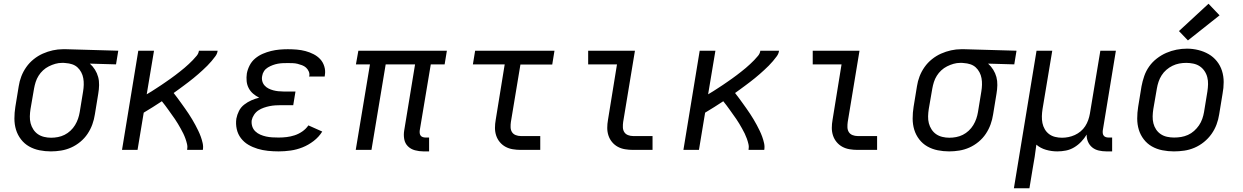

<svg xmlns="http://www.w3.org/2000/svg" viewBox="-20 -801 6640 1026"><path d="M252 8Q221 8 191 2Q161 -4 135.5 -18.5Q110 -33 92 -56.5Q74 -80 65.5 -108Q57 -136 57 -167.5Q57 -199 62 -230L80 -340Q84 -367 94 -393Q104 -419 120.5 -442.5Q137 -466 160 -484.5Q183 -503 209 -514.5Q235 -526 262 -532Q289 -538 316 -538Q320 -538 324.5 -538Q329 -538 333 -538L612 -530L600 -457L460 -461Q476 -447 487.5 -428.5Q499 -410 504.5 -389.5Q510 -369 509.5 -346Q509 -323 505 -300L487 -190Q483 -163 473.5 -136.5Q464 -110 448 -86Q432 -62 409 -43Q386 -24 360 -12.5Q334 -1 306.5 3.5Q279 8 252 8ZM253 -65Q271 -65 289.5 -68.5Q308 -72 325 -80.5Q342 -89 356.5 -102.5Q371 -116 381 -132.5Q391 -149 397 -166.5Q403 -184 406 -202L424 -312Q427 -330 427.5 -348Q428 -366 425 -383Q422 -400 414 -415Q406 -430 394 -441Q382 -452 365.5 -457.5Q349 -463 331 -464L321 -465Q318 -465 315.5 -465Q313 -465 311 -465Q293 -465 275.5 -460Q258 -455 241 -446.5Q224 -438 210 -425Q196 -412 186 -396Q176 -380 170.5 -362.5Q165 -345 162 -328L143 -218Q140 -199 139.5 -179.5Q139 -160 143.5 -142.5Q148 -125 158 -109.5Q168 -94 182.5 -84Q197 -74 215.5 -69.5Q234 -65 253 -65Z M632 0 719 -530H803L764 -297Q778 -305 790.5 -313Q803 -321 816 -329.5Q829 -338 842 -346.5Q855 -355 867.5 -364Q880 -373 892.5 -381.5Q905 -390 917 -399.5Q929 -409 941.5 -418.5Q954 -428 965.5 -438Q977 -448 988.5 -458.5Q1000 -469 1010.5 -480Q1021 -491 1031 -503Q1041 -515 1043 -530H1143Q1141 -514 1131 -500.5Q1121 -487 1110.5 -474.5Q1100 -462 1088 -450Q1076 -438 1064 -427Q1052 -416 1039.5 -405Q1027 -394 1014 -383.5Q1001 -373 988 -363Q975 -353 961.5 -343Q948 -333 935 -323.5Q922 -314 908 -304Q919 -290 929 -276.5Q939 -263 949 -249Q959 -235 969 -221Q979 -207 988.5 -192.5Q998 -178 1007 -163Q1016 -148 1024 -133Q1032 -118 1039.5 -102.5Q1047 -87 1053 -70.5Q1059 -54 1063 -36Q1067 -18 1064 0H980Q983 -16 979.5 -31Q976 -46 971 -60Q966 -74 959.5 -87.5Q953 -101 945.5 -114Q938 -127 930.5 -140Q923 -153 914.5 -165Q906 -177 897.5 -189Q889 -201 880.5 -213Q872 -225 863 -237Q854 -249 845 -260Q821 -244 797 -229Q773 -214 748 -199L715 0Z M1469 8Q1440 8 1411.5 5Q1383 2 1356.5 -6Q1330 -14 1307 -27.5Q1284 -41 1267.5 -62.5Q1251 -84 1245 -111.5Q1239 -139 1243 -167Q1247 -188 1257 -208Q1267 -228 1285 -242Q1303 -256 1323.5 -265Q1344 -274 1365 -279Q1347 -288 1332.5 -300.5Q1318 -313 1309 -330Q1300 -347 1298 -367Q1296 -387 1299 -408Q1303 -430 1314 -451.5Q1325 -473 1343.5 -488.5Q1362 -504 1384 -513.5Q1406 -523 1428.5 -528.5Q1451 -534 1473.5 -536Q1496 -538 1518 -538Q1542 -538 1566 -536Q1590 -534 1612.5 -528Q1635 -522 1655.5 -511.5Q1676 -501 1691 -485Q1706 -469 1713 -446Q1720 -423 1716 -400Q1716 -398 1715.5 -396Q1715 -394 1715 -392H1632Q1632 -393 1632 -394Q1632 -395 1633 -396Q1635 -408 1629.5 -420Q1624 -432 1615 -440Q1606 -448 1594 -452.5Q1582 -457 1570 -460Q1558 -463 1544.5 -463.5Q1531 -464 1518 -464Q1505 -464 1491.5 -463.5Q1478 -463 1464.5 -460.5Q1451 -458 1437.5 -453Q1424 -448 1411.5 -440.5Q1399 -433 1391 -421Q1383 -409 1381 -395Q1378 -381 1381.5 -367.5Q1385 -354 1394 -344Q1403 -334 1415 -328Q1427 -322 1440 -318.5Q1453 -315 1467 -313.5Q1481 -312 1495 -312H1559L1547 -239H1483Q1468 -239 1452 -238Q1436 -237 1421 -234Q1406 -231 1390 -225.5Q1374 -220 1360.5 -211Q1347 -202 1337.5 -187.5Q1328 -173 1325 -158Q1323 -141 1328 -125.5Q1333 -110 1344.5 -99Q1356 -88 1371 -81.5Q1386 -75 1402 -71.5Q1418 -68 1435 -67Q1452 -66 1469 -66Q1490 -66 1511.5 -68.5Q1533 -71 1554.5 -78Q1576 -85 1595.5 -98.5Q1615 -112 1628 -131L1702 -98Q1684 -69 1656 -47.5Q1628 -26 1596.5 -13.5Q1565 -1 1532.5 3.5Q1500 8 1469 8Z M2243 8Q2220 8 2197.5 2Q2175 -4 2159.5 -19.5Q2144 -35 2140 -58Q2136 -81 2140 -104L2198 -457H2041L1965 0H1881L1957 -457H1882L1895 -530H2368L2356 -457H2282L2223 -104Q2222 -96 2223 -88.5Q2224 -81 2228.5 -75.5Q2233 -70 2240.5 -68Q2248 -66 2255 -66H2273V8Z M2763 0Q2741 0 2720 -3.5Q2699 -7 2681.5 -16.5Q2664 -26 2651 -41.5Q2638 -57 2631.5 -76.5Q2625 -96 2625 -117.5Q2625 -139 2629 -161L2677 -457H2507L2519 -530H2943L2931 -456H2761L2710 -149Q2708 -135 2708.5 -120.5Q2709 -106 2716 -95Q2723 -84 2736 -79Q2749 -74 2763 -74H2867V0Z M3363 0Q3341 0 3320 -3.5Q3299 -7 3281.5 -16.5Q3264 -26 3251 -41.5Q3238 -57 3231.5 -76.5Q3225 -96 3225 -117.5Q3225 -139 3229 -161L3277 -457H3123V-530H3373L3310 -149Q3308 -135 3308.5 -120.5Q3309 -106 3316 -95Q3323 -84 3336 -79Q3349 -74 3363 -74H3467V0Z M3632 0 3719 -530H3803L3764 -297Q3778 -305 3790.5 -313Q3803 -321 3816 -329.5Q3829 -338 3842 -346.5Q3855 -355 3867.5 -364Q3880 -373 3892.5 -381.5Q3905 -390 3917 -399.5Q3929 -409 3941.5 -418.5Q3954 -428 3965.5 -438Q3977 -448 3988.5 -458.5Q4000 -469 4010.5 -480Q4021 -491 4031 -503Q4041 -515 4043 -530H4143Q4141 -514 4131 -500.5Q4121 -487 4110.5 -474.5Q4100 -462 4088 -450Q4076 -438 4064 -427Q4052 -416 4039.5 -405Q4027 -394 4014 -383.5Q4001 -373 3988 -363Q3975 -353 3961.5 -343Q3948 -333 3935 -323.5Q3922 -314 3908 -304Q3919 -290 3929 -276.5Q3939 -263 3949 -249Q3959 -235 3969 -221Q3979 -207 3988.5 -192.5Q3998 -178 4007 -163Q4016 -148 4024 -133Q4032 -118 4039.5 -102.5Q4047 -87 4053 -70.5Q4059 -54 4063 -36Q4067 -18 4064 0H3980Q3983 -16 3979.5 -31Q3976 -46 3971 -60Q3966 -74 3959.5 -87.5Q3953 -101 3945.5 -114Q3938 -127 3930.5 -140Q3923 -153 3914.5 -165Q3906 -177 3897.5 -189Q3889 -201 3880.5 -213Q3872 -225 3863 -237Q3854 -249 3845 -260Q3821 -244 3797 -229Q3773 -214 3748 -199L3715 0Z M4563 0Q4541 0 4520 -3.5Q4499 -7 4481.5 -16.5Q4464 -26 4451 -41.5Q4438 -57 4431.5 -76.5Q4425 -96 4425 -117.5Q4425 -139 4429 -161L4477 -457H4323V-530H4573L4510 -149Q4508 -135 4508.5 -120.5Q4509 -106 4516 -95Q4523 -84 4536 -79Q4549 -74 4563 -74H4667V0Z M5052 8Q5021 8 4991 2Q4961 -4 4935.5 -18.5Q4910 -33 4892 -56.5Q4874 -80 4865.5 -108Q4857 -136 4857 -167.5Q4857 -199 4862 -230L4880 -340Q4884 -367 4894 -393Q4904 -419 4920.5 -442.5Q4937 -466 4960 -484.5Q4983 -503 5009 -514.5Q5035 -526 5062 -532Q5089 -538 5116 -538Q5120 -538 5124.5 -538Q5129 -538 5133 -538L5412 -530L5400 -457L5260 -461Q5276 -447 5287.5 -428.5Q5299 -410 5304.5 -389.5Q5310 -369 5309.5 -346Q5309 -323 5305 -300L5287 -190Q5283 -163 5273.5 -136.5Q5264 -110 5248 -86Q5232 -62 5209 -43Q5186 -24 5160 -12.5Q5134 -1 5106.5 3.5Q5079 8 5052 8ZM5053 -65Q5071 -65 5089.5 -68.5Q5108 -72 5125 -80.5Q5142 -89 5156.5 -102.5Q5171 -116 5181 -132.5Q5191 -149 5197 -166.5Q5203 -184 5206 -202L5224 -312Q5227 -330 5227.5 -348Q5228 -366 5225 -383Q5222 -400 5214 -415Q5206 -430 5194 -441Q5182 -452 5165.5 -457.5Q5149 -463 5131 -464L5121 -465Q5118 -465 5115.5 -465Q5113 -465 5111 -465Q5093 -465 5075.5 -460Q5058 -455 5041 -446.5Q5024 -438 5010 -425Q4996 -412 4986 -396Q4976 -380 4970.5 -362.5Q4965 -345 4962 -328L4943 -218Q4940 -199 4939.5 -179.5Q4939 -160 4943.5 -142.5Q4948 -125 4958 -109.5Q4968 -94 4982.5 -84Q4997 -74 5015.5 -69.5Q5034 -65 5053 -65Z M5398 205 5519 -530H5603L5551 -218Q5548 -199 5547.5 -180Q5547 -161 5550.5 -143.5Q5554 -126 5563 -110.5Q5572 -95 5586 -84.5Q5600 -74 5618 -69.5Q5636 -65 5655 -65Q5672 -65 5689.5 -68.5Q5707 -72 5723.5 -79.5Q5740 -87 5754.5 -99Q5769 -111 5779 -126.5Q5789 -142 5795 -159Q5801 -176 5804 -193L5860 -530H5943L5873 -104Q5872 -96 5873 -88.5Q5874 -81 5878.5 -75.5Q5883 -70 5890 -68Q5897 -66 5905 -66H5923V8H5893Q5872 8 5852 3.5Q5832 -1 5817 -13Q5802 -25 5794 -43.5Q5786 -62 5787 -82Q5775 -62 5758 -44Q5741 -26 5720 -13.5Q5699 -1 5676 3.5Q5653 8 5630 8Q5599 8 5569.5 -0.5Q5540 -9 5518 -28Q5518 -28 5518 -28Q5518 -28 5518 -28Q5514 5 5509 37.5Q5504 70 5498 102L5481 205Z M6253 8Q6222 8 6191.5 2Q6161 -4 6135.5 -18.5Q6110 -33 6092 -56.5Q6074 -80 6065.5 -108Q6057 -136 6057 -167.5Q6057 -199 6062 -230L6080 -340Q6085 -367 6094.5 -394.5Q6104 -422 6121 -446Q6138 -470 6162 -488.5Q6186 -507 6212.5 -518.5Q6239 -530 6267 -535.5Q6295 -541 6323 -541Q6354 -541 6384 -533.5Q6414 -526 6439 -511.5Q6464 -497 6482.5 -474Q6501 -451 6510 -422.5Q6519 -394 6519 -362.5Q6519 -331 6513 -300L6495 -190Q6491 -163 6481 -136Q6471 -109 6454 -85Q6437 -61 6413.5 -42Q6390 -23 6363 -11.5Q6336 0 6308 4Q6280 8 6253 8ZM6254 -66Q6273 -66 6291.5 -69Q6310 -72 6328 -80Q6346 -88 6361 -101.5Q6376 -115 6387 -131Q6398 -147 6404.5 -165.5Q6411 -184 6414 -202L6432 -312Q6435 -332 6435.5 -351Q6436 -370 6431.5 -388Q6427 -406 6416.5 -421.5Q6406 -437 6391 -447Q6376 -457 6357 -461Q6338 -465 6319 -465Q6300 -465 6281.5 -461.5Q6263 -458 6245.5 -449.5Q6228 -441 6213 -428Q6198 -415 6187.5 -398.5Q6177 -382 6171 -364Q6165 -346 6162 -328L6143 -218Q6140 -199 6139.5 -179.5Q6139 -160 6143.5 -142Q6148 -124 6158 -109Q6168 -94 6183 -84Q6198 -74 6216.5 -70Q6235 -66 6254 -66ZM6328 -585 6280 -635 6438 -781 6497 -719Z"/></svg>

Font: Iosevka Curly Extended
Style: Italic
Weight: 400
Width: 7
Italic angle: -9°
Monospace: yes
Designer: Belleve Invis
Foundry: Belleve Invis
Version: Version 11.1.0; ttfautohint (v1.8.3)